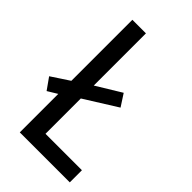

<svg xmlns="http://www.w3.org/2000/svg" viewBox="-220 -788 861 861"><g transform="rotate(45 211.0 -357.0)"><path d="M84 0V-244L38 -216L-1 -271L84 -327V-714H170V-383L288 -455L325 -398L170 -301V-77H401V0Z"/></g></svg>

Font: Noto Sans Hebrew Condensed
Style: Regular
Weight: 400
Width: 3
Designer: Monotype Design Team
Foundry: Monotype Imaging Inc.
Version: Version 2.004; ttfautohint (v1.8.4.7-5d5b)